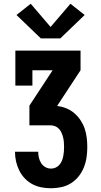

<svg xmlns="http://www.w3.org/2000/svg" viewBox="-20 -800 540 1025"><path d="M252 205Q226 205 200.5 200Q175 195 152.5 183Q130 171 112 152Q94 133 82.5 109.5Q71 86 65.5 61Q60 36 60 10H184Q184 26 187.5 41.5Q191 57 199.5 70.5Q208 84 222 92Q236 100 252 100Q265 100 276.5 95Q288 90 296.5 80.5Q305 71 310 59Q315 47 317.5 35Q320 23 321 10.5Q322 -2 322 -15Q322 -28 321 -41Q320 -54 317 -66Q314 -78 309 -90Q304 -102 295.5 -111.5Q287 -121 275 -126Q263 -131 250 -131H137V-236L261 -425H153V-343H62V-530H410V-425L286 -236V-234Q311 -231 334.5 -221.5Q358 -212 377 -195.5Q396 -179 410 -158Q424 -137 432 -113.5Q440 -90 443 -65Q446 -40 446 -15Q446 13 442 40.5Q438 68 427.5 94Q417 120 399.5 142Q382 164 358.5 178.5Q335 193 307.5 199Q280 205 252 205ZM198 -595 68 -720 144 -780 250 -656 356 -780 432 -720 302 -595Z"/></svg>

Font: Iosevka Slab Extrabold
Style: Regular
Weight: 800
Monospace: yes
Designer: Belleve Invis
Foundry: Belleve Invis
Version: Version 11.1.1; ttfautohint (v1.8.3)